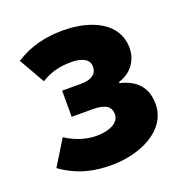

<svg xmlns="http://www.w3.org/2000/svg" viewBox="-111 -684 770 800"><g transform="rotate(-20 274.0 -284.5)"><path d="M252 14C380 14 510 -47 510 -163C510 -238 469 -279 398 -296V-301C462 -320 488 -373 488 -419C488 -533 374 -583 250 -583C174 -583 103 -566 40 -525L105 -411C149 -438 190 -447 238 -447C291 -447 318 -429 318 -399C318 -366 294 -348 246 -348H163V-232H255C310 -232 336 -217 336 -181C336 -143 292 -122 234 -122C196 -122 145 -134 99 -165L30 -53C105 0 175 14 252 14Z"/></g></svg>

Font: Noto Sans T Chinese Black
Style: Bold
Weight: 900
Designer: Ryoko NISHIZUKA (kana & ideographs); Paul D. Hunt (Latin, Greek & Cyrillic); Wenlong ZHANG (bopomofo); Sandoll Communica
Foundry: Adobe Systems Incorporated
Version: Version 1.000;PS 1;hotconv 1.0.78;makeotf.lib2.5.61930